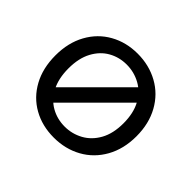

<svg xmlns="http://www.w3.org/2000/svg" viewBox="-125 -665 831 831"><g transform="rotate(45 290.5 -250.0)"><path d="M42.3 -250Q42.3 -327.3 74.4 -385.6Q106.5 -444 162.8 -475.5Q219 -507 288.8 -507Q359.3 -507 416.4 -475.5Q473.5 -444 505.8 -385.6Q538.2 -327.3 538.2 -250Q538.2 -172.7 505.5 -114.2Q472.7 -55.7 416 -24.4Q359.3 7 288.8 7Q217.5 7 161.7 -24.4Q105.8 -55.7 74 -113.9Q42.3 -172 42.3 -250ZM458.7 -250Q458.7 -312.3 435.5 -354.9Q412.2 -397.4 373.1 -418.7Q334.1 -440 288.8 -440Q243.5 -440 205.6 -418.7Q167.8 -397.4 144.9 -354.9Q122 -312.3 122 -250Q122 -187.7 144.6 -145.1Q167.1 -102.6 204.9 -81.3Q242.7 -60 288.8 -60Q333.3 -60 372.4 -81.3Q411.4 -102.6 435.1 -145.1Q458.7 -187.7 458.7 -250ZM423.4 -435.5 470.5 -388.6 146.4 -64.5 99.3 -111.4Z"/></g></svg>

Font: AF Albert Sans Medium
Style: Regular
Weight: 500
Designer: Andreas Rasmussen
Foundry: a.Foundry
Version: Version 1.300;Glyphs 3.2 (3231)